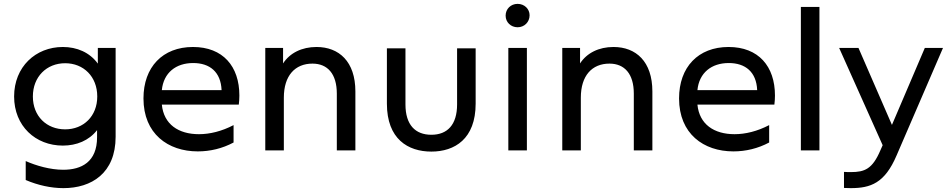

<svg xmlns="http://www.w3.org/2000/svg" viewBox="-20 -778 4903 993"><path d="M113 55V153C176 180 244 195 308 195C453 195 578 118 578 -71V-530H486V-449C444 -507 378 -535 305 -535C164 -535 53 -432 53 -279C53 -126 164 -25 305 -25C376 -25 440 -51 482 -105V-68C482 60 401 100 307 100C240 100 167 79 113 55ZM317 -109C221 -109 150 -177 150 -279C150 -381 221 -451 317 -451C412 -451 483 -382 483 -279C483 -177 412 -109 317 -109Z M1003 5C1067 5 1130 -10 1188 -41V-131C1127 -99 1065 -84 1009 -84C903 -84 827 -135 817 -237H1215C1217 -253 1218 -269 1218 -284C1218 -435 1133 -535 978 -535C821 -535 722 -431 722 -269C722 -86 849 5 1003 5ZM1126 -312H817C826 -402 890 -452 979 -452C1065 -452 1122 -406 1126 -312Z M1617 -535C1541 -535 1479 -504 1444 -450V-530H1352V0H1448V-273C1448 -387 1506 -449 1596 -449C1674 -449 1722 -396 1722 -294V0H1818V-305C1818 -460 1733 -535 1617 -535Z M2211 6C2331 6 2440 -59 2440 -242V-528H2344V-238C2344 -133 2294 -81 2211 -81C2128 -81 2077 -132 2077 -238V-528H1981V-242C1981 -59 2090 6 2211 6Z M2609 0H2705V-530H2609ZM2657 -637C2692 -637 2719 -664 2719 -699C2719 -732 2692 -758 2657 -758C2622 -758 2595 -732 2595 -697C2595 -663 2622 -637 2657 -637Z M3153 -535C3077 -535 3015 -504 2980 -450V-530H2888V0H2984V-273C2984 -387 3042 -449 3132 -449C3210 -449 3258 -396 3258 -294V0H3354V-305C3354 -460 3269 -535 3153 -535Z M3773 5C3837 5 3900 -10 3958 -41V-131C3897 -99 3835 -84 3779 -84C3673 -84 3597 -135 3587 -237H3985C3987 -253 3988 -269 3988 -284C3988 -435 3903 -535 3748 -535C3591 -535 3492 -431 3492 -269C3492 -86 3619 5 3773 5ZM3896 -312H3587C3596 -402 3660 -452 3749 -452C3835 -452 3892 -406 3896 -312Z M4122 0H4218V-742H4122Z M4345 111V194C4357 194 4369 195 4380 195C4483 195 4556 169 4617 26L4857 -530H4763L4593 -132L4420 -530H4320L4545 -27L4533 0C4492 96 4452 112 4381 112C4370 112 4358 112 4345 111Z"/></svg>

Font: Chess Sans Medium
Style: Regular
Weight: 500
Designer: Wolf Bōese
Foundry: Wolf Bōese
Version: Version 7.223;Glyphs 3.3 (3306)